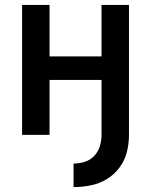

<svg xmlns="http://www.w3.org/2000/svg" viewBox="-20 -550 616 783"><path d="M280 213Q315 213 350 206Q385 199 415.5 180.5Q446 162 467.5 133Q489 104 497.5 69.5Q506 35 506 0V-530H394V-320H182V-530H70V0H182V-224H394V0Q394 23 387.5 45.5Q381 68 364.5 85.5Q348 103 325.5 110Q303 117 280 117Z"/></svg>

Font: Iosevka Sparkle Semibold
Style: Regular
Weight: 600
Designer: Belleve Invis
Foundry: Belleve Invis
Version: Version 4.5.0; ttfautohint (v1.8.3)